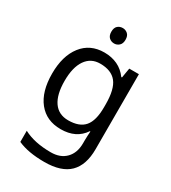

<svg xmlns="http://www.w3.org/2000/svg" viewBox="-230 -853 1076 1208"><g transform="rotate(30 307.5 -248.5)"><path d="M275 -546Q328 -546 370.5 -526Q413 -506 443 -465H448L460 -536H530V9Q530 124 471.5 182Q413 240 290 240Q172 240 97 206V125Q176 167 295 167Q364 167 403.5 126.5Q443 86 443 16V-5Q443 -17 444 -39.5Q445 -62 446 -71H442Q388 10 276 10Q172 10 113.5 -63Q55 -136 55 -267Q55 -395 113.5 -470.5Q172 -546 275 -546ZM287 -472Q220 -472 183 -418.5Q146 -365 146 -266Q146 -167 182.5 -114.5Q219 -62 289 -62Q370 -62 407 -105.5Q444 -149 444 -246V-267Q444 -377 406 -424.5Q368 -472 287 -472ZM298 -737Q318 -737 333.5 -723.5Q349 -710 349 -681Q349 -653 333.5 -639Q318 -625 298 -625Q276 -625 261 -639Q246 -653 246 -681Q246 -710 261 -723.5Q276 -737 298 -737Z"/></g></svg>

Font: Noto Sans PhagsPa
Style: Regular
Weight: 400
Designer: Monotype Design Team
Foundry: Monotype Imaging Inc.
Version: Version 2.004; ttfautohint (v1.8.4.7-5d5b)